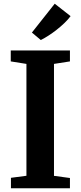

<svg xmlns="http://www.w3.org/2000/svg" viewBox="-20 -1015 435 1035"><path d="M122.5 -67.5V-670.5L38 -684V-743H357V-684L271 -670.5V-67L357 -55.5V0H39V-56.5ZM199.5 -799.5 152 -839.5 275 -995 360.5 -928Q346 -908.5 326.2 -889.8Q306.5 -871 284.5 -853.8Q262.5 -836.5 241 -822.8Q219.5 -809 200.5 -799.5Z"/></svg>

Font: Merriweather 28pt
Style: Bold
Weight: 700
Version: Version 2.100